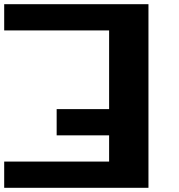

<svg xmlns="http://www.w3.org/2000/svg" viewBox="-20 -895 852 915"><path d="M0 0H687.5V-875H0V-750H500V-375H250V-250H500V-125H0Z"/></svg>

Font: Faithful 32x
Style: Semibold
Weight: 400
Foundry: Faithful Resource Pack
Version: Version 1.0; January 27, 2023